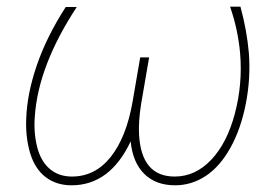

<svg xmlns="http://www.w3.org/2000/svg" viewBox="-20 -549 845 579"><path d="M211.4 -527.8Q95.2 -350.6 85 -197.8Q81.1 -149.4 92 -106Q103 -62.5 130.1 -39.6Q157.2 -16.6 196.8 -16.6Q267.1 -16.6 314.2 -76.2Q361.3 -135.7 379.9 -242.7L402.8 -376H429.7L405.8 -236.8Q397 -183.1 399.4 -142.1Q406.7 -16.6 506.8 -16.6Q568.8 -16.6 616.7 -66.9Q664.6 -117.2 688.2 -206.3Q711.9 -295.4 704.1 -388.2Q697.8 -460 673.8 -528.8H705.1Q724.6 -457.5 730.5 -388.7Q736.3 -313.5 721.4 -236.8Q706.5 -160.2 674.8 -103.3Q643.1 -46.4 600.3 -18.3Q557.6 9.8 507.8 9.8Q450.2 9.8 415.3 -24.4Q380.4 -58.6 374 -122.6Q311.5 9.8 195.8 9.8Q149.9 9.8 117.4 -15.1Q85 -40 70.8 -87.6Q56.6 -135.3 59.1 -191.4Q61.5 -266.1 91.1 -352.3Q120.6 -438.5 178.2 -527.8Z"/></svg>

Font: Roboto Thin
Style: Italic
Weight: 250
Italic angle: -12°
Designer: Google
Version: Version 2.134; 2016